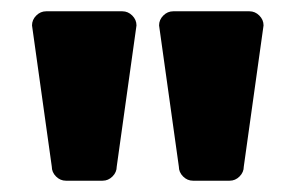

<svg xmlns="http://www.w3.org/2000/svg" viewBox="-20 -720 523 340"><path d="M36.7 -675Q36.7 -685 44.2 -692.5Q51.7 -700 61.7 -700H196.7Q206.7 -700 214.2 -692.5Q221.7 -685 221.7 -675L186.7 -425Q186.7 -415 179.2 -407.5Q171.7 -400 161.7 -400H96.7Q86.7 -400 79.2 -407.5Q71.7 -415 71.7 -425ZM261.7 -675Q261.7 -685 269.2 -692.5Q276.7 -700 286.7 -700H421.7Q431.7 -700 439.2 -692.5Q446.7 -685 446.7 -675L411.7 -425Q411.7 -415 404.2 -407.5Q396.7 -400 386.7 -400H321.7Q311.7 -400 304.2 -407.5Q296.7 -415 296.7 -425Z"/></svg>

Font: BoonTook Mon
Style: Regular
Weight: 400
Designer: Sungsit Sawaiwan
Foundry: FontUni
Version: Version 3.0